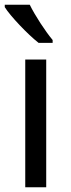

<svg xmlns="http://www.w3.org/2000/svg" viewBox="-21 -786 299 806"><path d="M104 -766H-1V-756C22 -719 95 -642 141 -606H200V-618C169 -655 126 -721 104 -766ZM173 0V-536H85V0Z"/></svg>

Font: Noto Sans Newa
Style: Regular
Weight: 400
Designer: Monotype Design Team
Foundry: Monotype Imaging Inc.
Version: Version 2.007